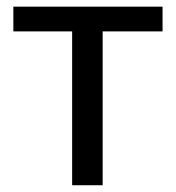

<svg xmlns="http://www.w3.org/2000/svg" viewBox="-20 -548 520 568"><path d="M460.9 -455.1H283.7V0H193.4V-455.1H19.5V-528.3H460.9Z"/></svg>

Font: SteelSelectRoboto
Style: Roboto-Regular
Weight: 400
Designer: Google
Version: Version 2.137; 2017